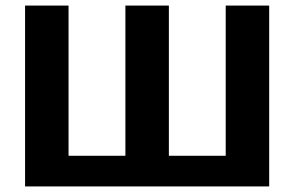

<svg xmlns="http://www.w3.org/2000/svg" viewBox="-20 -669 1056 689"><path d="M70 -649H226V-110H430V-649H586V-110H790V-649H946V0H70Z"/></svg>

Font: Play
Style: Bold
Weight: 700
Designer: Jonas Hecksher (Cyrillic expansion: Cyreal)
Foundry: Jonas Hecksher, Playtype, e-types AS
Version: Version 2.101; ttfautohint (v1.5.65-e2d9)